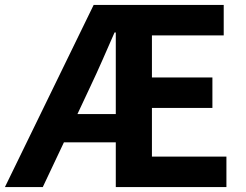

<svg xmlns="http://www.w3.org/2000/svg" viewBox="-28 -761 1000 781"><path d="M340 -410C373 -479 405 -554 438 -629H443V-297H287ZM-8 0H146L232 -182H443V0H893V-124H590V-322H836V-446H590V-617H882V-741H353Z"/></svg>

Font: Source Han Sans JP
Style: Bold
Weight: 700
Designer: Ryoko NISHIZUKA 西塚涼子 (kana, bopomofo & ideographs); Paul D. Hunt (Latin, Greek & Cyrillic); Sandoll Communications 산돌커뮤니
Foundry: Adobe
Version: Version 2.002;hotconv 1.0.116;makeotfexe 2.5.65601